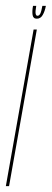

<svg xmlns="http://www.w3.org/2000/svg" viewBox="-50 -637 177 657"><path d="M-30 0 65 -536H76L-19 0ZM76 -573Q63.5 -573 61.5 -585.8Q59.5 -598.5 63 -617H74Q70.5 -597 72 -590Q73.5 -583 78 -583Q84 -583 87.8 -590.2Q91.5 -597.5 95 -617H107Q103.5 -598.5 96.2 -585.8Q89 -573 76 -573Z"/></svg>

Font: Anybody UltraCondensed Thin
Style: Italic
Weight: 100
Width: 1
Italic angle: -10°
Designer: Tyler Finck
Foundry: Etcetera Type Company
Version: Version 1.010; ttfautohint (v1.8.3) -l 8 -r 50 -G 200 -x 14 